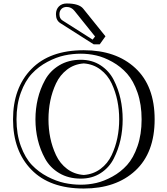

<svg xmlns="http://www.w3.org/2000/svg" viewBox="-20 -1043 962 1105"><path d="M445 -15Q374 -15 321 -46.5Q268 -78 239.5 -130Q211 -182 197.5 -238.5Q184 -295 184 -356Q184 -417 197.5 -474Q211 -531 239.5 -583Q268 -635 321 -667Q374 -699 445 -699Q510 -699 559 -667Q608 -635 634.5 -583Q661 -531 673.5 -474Q686 -417 686 -356Q686 -295 673.5 -238.5Q661 -182 634.5 -130Q608 -78 559 -46.5Q510 -15 445 -15ZM445 20Q490 20 534 10Q578 0 626.5 -26.5Q675 -53 711.5 -93.5Q748 -134 771.5 -202Q795 -270 795 -356Q795 -442 771.5 -510Q748 -578 711.5 -619Q675 -660 626.5 -687Q578 -714 533.5 -724Q489 -734 445 -734Q398 -734 351 -724Q304 -714 253 -687Q202 -660 163.5 -619Q125 -578 100 -510Q75 -442 75 -356Q75 -270 100 -202Q125 -134 163.5 -93.5Q202 -53 253 -26.5Q304 0 351 10Q398 20 445 20ZM462 -678Q407 -674 366 -642.5Q325 -611 302.5 -563Q280 -515 269.5 -463Q259 -411 259 -356Q259 -301 269.5 -249.5Q280 -198 302.5 -150Q325 -102 366 -71Q407 -40 462 -36Q517 -40 558.5 -71Q600 -102 622.5 -150Q645 -198 655.5 -249.5Q666 -301 666 -356Q666 -411 655.5 -463Q645 -515 622.5 -563Q600 -611 558.5 -642.5Q517 -674 462 -678ZM462 42Q266 42 160.5 -66.5Q55 -175 55 -356Q55 -537 160.5 -645.5Q266 -754 462 -754Q648 -754 759 -651Q870 -548 870 -356Q870 -164 759 -61Q648 42 462 42ZM527 -833 409 -980Q391 -1003 364 -1003Q345 -1003 333.5 -991.5Q322 -980 322 -961Q322 -936 340 -925L513 -815ZM459 -993 587 -834 554 -788H519L327 -910Q302 -926 302 -961Q302 -989 319 -1006Q336 -1023 364 -1023Q435 -1023 459 -993Z"/></svg>

Font: Jacques Francois Shadow
Style: Regular
Weight: 400
Designer: Alexei Vanyashin, Nikita Kanarev (i@xarsok.ru)
Foundry: Cyreal (www.cyreal.org)
Version: Version 1.003